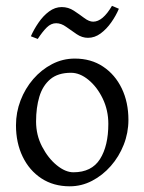

<svg xmlns="http://www.w3.org/2000/svg" viewBox="-20 -635 502 668"><path d="M426.8 -217.8Q426.8 -172.9 410.4 -131.3Q394 -89.8 365.5 -57.4Q336.9 -24.9 300.3 -5.9Q263.7 13.2 222.7 13.2Q166 13.2 124 -14.4Q82 -42 58.8 -90.1Q35.6 -138.2 35.6 -199.2Q35.6 -244.1 51.5 -285.6Q67.4 -327.1 95.7 -359.9Q124 -392.6 161.1 -411.9Q198.2 -431.2 240.2 -431.2Q296.9 -431.2 338.6 -403.3Q380.4 -375.5 403.6 -327.4Q426.8 -279.3 426.8 -217.8ZM356.9 -204.1Q356.9 -251.5 337.4 -292Q317.9 -332.5 287.8 -357.2Q257.8 -381.8 227.1 -381.8Q181.6 -381.8 155 -359.4Q128.4 -336.9 116.9 -298.6Q105.5 -260.3 105.5 -212.4Q105.5 -165 126.5 -124.8Q147.5 -84.5 177.5 -60.1Q207.5 -35.6 235.4 -35.6Q298.8 -35.6 327.9 -81.5Q356.9 -127.4 356.9 -204.1ZM393.6 -604.5Q383.3 -580.1 366.9 -556.9Q350.6 -533.7 330.1 -518.6Q309.6 -503.4 286.1 -503.4Q265.6 -503.4 246.8 -516.1Q228 -528.8 210.4 -541.5Q192.9 -554.2 175.3 -554.2Q157.7 -554.2 142.8 -539.6Q127.9 -524.9 111.3 -499.5L87.4 -508.8Q98.1 -533.2 114.3 -556.6Q130.4 -580.1 150.9 -595.2Q171.4 -610.4 194.8 -610.4Q217.8 -610.4 237.1 -597.7Q256.3 -585 273.2 -572.3Q290 -559.6 304.2 -559.6Q337.4 -559.6 369.6 -614.7Z"/></svg>

Font: Dai Banna SIL Light
Style: Regular
Weight: 300
Designer: Victor Gaultney
Foundry: SIL International
Version: Version 4.000